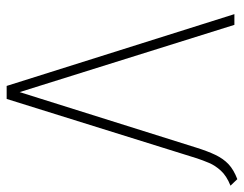

<svg xmlns="http://www.w3.org/2000/svg" viewBox="-100 -650 750 591"><g transform="rotate(90 275.5 -354.0)"><path d="M531 -709Q502 -698 485 -682Q468 -666 456.5 -642Q445 -618 434 -583L263 -39L56 -700H23L244 1H284L467 -585Q473 -603 481 -622Q489 -641 505 -658.5Q521 -676 551 -688Z"/></g></svg>

Font: Advent Pro ExtraLight
Style: Regular
Weight: 250
Version: Version 3.000